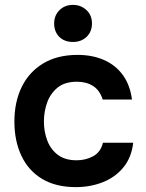

<svg xmlns="http://www.w3.org/2000/svg" viewBox="-20 -760 599 787"><path d="M291 7Q209 7 153 -26.5Q97 -60 68 -121Q39 -182 39 -262Q39 -342 69 -403.5Q99 -465 157 -500Q215 -535 298 -535Q359 -535 406.5 -514Q454 -493 483.5 -452.5Q513 -412 521 -352H401Q389 -390 361.5 -407.5Q334 -425 296 -425Q245 -425 215.5 -400.5Q186 -376 173 -339Q160 -302 160 -262Q160 -220 174 -183.5Q188 -147 217.5 -125Q247 -103 294 -103Q332 -103 362.5 -120Q393 -137 402 -175H526Q519 -114 485.5 -73.5Q452 -33 401 -13Q350 7 291 7ZM279 -588Q244 -588 223 -609Q202 -630 202 -664Q202 -697 224 -718.5Q246 -740 279 -740Q311 -740 334 -719Q357 -698 357 -664Q357 -630 335 -609Q313 -588 279 -588Z"/></svg>

Font: Onest SemiBold
Style: Regular
Weight: 600
Designer: Dmitri Voloshin, Andrey Kudryavtsev
Foundry: Dmitri Voloshin, Andrey Kudryavtsev
Version: Version 1.000;gftools[0.9.33]